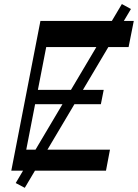

<svg xmlns="http://www.w3.org/2000/svg" viewBox="-20 -832 672 936"><path d="M100.8 83.6 56.6 60.3 574.1 -812.3 618.3 -788.1ZM181.7 -602.6 207 -730H632.2L606.9 -602.6ZM65 0 84.4 -102.3H516.1L496.7 0ZM35.1 0 177.1 -730H230.1L88.1 0ZM140.7 -323.9 154.6 -393.9H485.6L471.7 -323.9Z"/></svg>

Font: Savate ExtraLight
Style: Italic
Weight: 200
Italic angle: -11°
Designer: Max Esnée
Foundry: Plomb Type
Version: Version 2.000